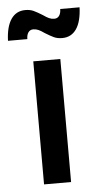

<svg xmlns="http://www.w3.org/2000/svg" viewBox="-97 -737 402 771"><g transform="rotate(-5 104.0 -352.0)"><path d="M49 -496H158V0H49ZM105 -605Q91 -615 81 -619.5Q71 -624 60 -624Q47 -624 40 -614Q33 -604 33 -587H-45Q-43 -644 -22.5 -674Q-2 -704 35 -704Q54 -704 68 -697.5Q82 -691 103 -678Q117 -668 127 -663.5Q137 -659 148 -659Q161 -659 168 -669Q175 -679 175 -696H253Q251 -639 230.5 -609Q210 -579 173 -579Q154 -579 140 -585.5Q126 -592 105 -605Z"/></g></svg>

Font: Cabin Condensed SemiBold
Style: Regular
Weight: 600
Width: 3
Designer: Pablo Impallari
Foundry: Pablo Impallari. http://www.impallari.com Igino Marini. http://www.ikern.com
Version: Version 2.001